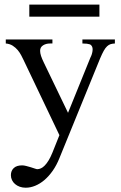

<svg xmlns="http://www.w3.org/2000/svg" viewBox="-20 -624 540 860"><path d="M494.6 -429.2Q483.9 -428.7 475.6 -426.3Q467.3 -423.8 459.7 -416.7Q452.1 -409.7 444.8 -396.7Q437.5 -383.8 428.2 -361.8L246.1 84.5Q233.4 116.2 216.1 140.9Q198.7 165.5 179 182.4Q159.2 199.2 137.7 208Q116.2 216.8 95.2 216.8Q80.6 216.8 68.4 212.4Q56.2 208 47.4 200.4Q38.6 192.9 33.7 182.6Q28.8 172.4 28.8 160.6Q28.8 141.1 41.5 128.9Q54.2 116.7 79.1 116.7Q86.9 116.7 97.4 119.4Q107.9 122.1 118.2 125.2Q128.4 128.4 136.2 131.1Q144 133.8 147 133.8Q154.8 133.8 163.1 130.1Q171.4 126.5 179.9 117.9Q188.5 109.4 197.3 95.2Q206.1 81.1 214.8 59.6L246.1 -18.6L85.4 -355.5Q81.1 -364.3 75 -376.2Q68.8 -388.2 59.6 -399.4Q50.3 -410.6 37.1 -419.2Q23.9 -427.7 5.9 -429.2V-447.3H214.8V-429.2H204.1Q186 -429.2 172.9 -420.9Q159.7 -412.6 159.7 -396.5Q159.7 -386.2 163.8 -373.5Q168 -360.8 176.3 -343.8L284.7 -118.7L384.8 -365.7Q392.1 -379.4 394.3 -394.8Q396.5 -410.2 390.6 -418.5Q389.2 -420.4 387.2 -422.4Q385.3 -424.3 380.9 -425.8Q376.5 -427.2 368.9 -428.2Q361.3 -429.2 349.1 -429.2V-447.3H494.6ZM111.3 -549.3V-603.5H425.3V-549.3Z"/></svg>

Font: Doulos SIL Compact
Style: Regular
Weight: 400
Designer: Walt Agee, Victor Gaultney, Peter Martin, Debbi Hosken
Foundry: SIL International
Version: Version 4.110; 2011; Maintenance release ; LnSpcTght